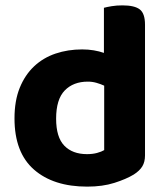

<svg xmlns="http://www.w3.org/2000/svg" viewBox="-20 -680 619 715"><path d="M286 -496Q309 -496 329.5 -492.5Q350 -489 367 -483V-651Q378 -654 396 -657Q414 -660 436 -660Q481 -660 500.5 -645Q520 -630 520 -588V-101Q520 -77 510 -60.5Q500 -44 478 -30Q450 -13 406 1Q362 15 305 15Q179 15 106.5 -48.5Q34 -112 34 -239Q34 -305 53.5 -353Q73 -401 107 -433Q141 -465 187 -480.5Q233 -496 286 -496ZM368 -361Q355 -367 339.5 -371.5Q324 -376 307 -376Q253 -376 221 -343Q189 -310 189 -238Q189 -169 219.5 -137.5Q250 -106 304 -106Q325 -106 341.5 -110.5Q358 -115 368 -121Z"/></svg>

Font: Baloo 2
Style: Bold
Weight: 700
Designer: Sarang Kulkarni and Ek Type
Foundry: Ek Type
Version: Version 1.640;hotconv 1.0.111;makeotfexe 2.5.65597; ttfautoh